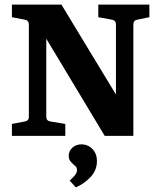

<svg xmlns="http://www.w3.org/2000/svg" viewBox="-20 -593 697 838"><path d="M579 -507Q562 -504 562 -486V0H437L155 -469L182 -471V-83Q182 -66 199 -63L265 -52V0H32V-52L89 -63Q106 -66 106 -83V-486Q106 -504 89 -507L32 -518V-573H248L513 -136L486 -134V-486Q486 -504 469 -507L409 -518V-573H632V-518ZM403 113Q402 151 375.5 179.5Q349 208 311 225L284 195Q296 185 306 173Q316 161 316 150Q316 139 310.5 133.5Q305 128 300 124Q293 118 286.5 109.5Q280 101 280 86Q280 66 296 51.5Q312 37 335 37Q364 37 384 58Q404 79 403 113Z"/></svg>

Font: Yrsa
Style: Regular
Weight: 400
Designer: Anna Giedrys (Yrsa+Rasa design), David Brezina (Yrsa art-direction, Rasa art-direction, design)
Foundry: Rosetta Type Foundry
Version: Version 2.004